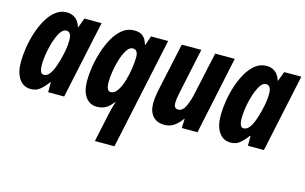

<svg xmlns="http://www.w3.org/2000/svg" viewBox="-96 -814 2081 1309"><g transform="rotate(15 945.0 -160.0)"><path d="M129 10Q77 10 47 -33Q17 -76 17 -152Q17 -195 25 -249Q33 -303 50 -357Q67 -411 93 -457Q119 -503 154 -531Q189 -559 235 -559Q267 -559 292.5 -541Q318 -523 331 -482H334L359 -549H480L363 0H250V-69H246Q220 -34 193.5 -12Q167 10 129 10ZM189 -107Q214 -107 231.5 -131.5Q249 -156 261 -191Q273 -226 281 -259Q292 -305 295 -331.5Q298 -358 298 -378Q298 -438 262 -438Q243 -438 227.5 -419Q212 -400 199.5 -369Q187 -338 178 -302Q169 -266 164.5 -231.5Q160 -197 160 -172Q160 -107 189 -107Z M688 32Q691 19 697 -4.5Q703 -28 711 -53H708Q682 -18 655.5 -4Q629 10 595 10Q545 10 515.5 -30.5Q486 -71 486 -145Q486 -189 494.5 -243Q503 -297 520.5 -352.5Q538 -408 564.5 -455Q591 -502 627 -530.5Q663 -559 709 -559Q749 -559 771 -540.5Q793 -522 804 -482H806L829 -549H950L782 239H644ZM661 -111Q687 -111 707 -140Q727 -169 740.5 -213.5Q754 -258 761 -304.5Q768 -351 768 -386Q768 -438 731 -438Q708 -438 689.5 -409.5Q671 -381 657.5 -338.5Q644 -296 637 -251.5Q630 -207 630 -174Q630 -111 661 -111Z M1074 10Q1019 10 990 -22.5Q961 -55 961 -113Q961 -131 963.5 -152.5Q966 -174 970 -196L1046 -549H1184L1117 -233Q1106 -184 1106 -153Q1106 -115 1136 -115Q1167 -115 1187 -156.5Q1207 -198 1220 -264L1282 -549H1420L1304 0H1193L1196 -65H1193Q1169 -31 1139.5 -10.5Q1110 10 1074 10Z M1539 10Q1487 10 1457 -33Q1427 -76 1427 -152Q1427 -195 1435 -249Q1443 -303 1460 -357Q1477 -411 1503 -457Q1529 -503 1564 -531Q1599 -559 1645 -559Q1677 -559 1702.5 -541Q1728 -523 1741 -482H1744L1769 -549H1890L1773 0H1660V-69H1656Q1630 -34 1603.5 -12Q1577 10 1539 10ZM1599 -107Q1624 -107 1641.5 -131.5Q1659 -156 1671 -191Q1683 -226 1691 -259Q1702 -305 1705 -331.5Q1708 -358 1708 -378Q1708 -438 1672 -438Q1653 -438 1637.5 -419Q1622 -400 1609.5 -369Q1597 -338 1588 -302Q1579 -266 1574.5 -231.5Q1570 -197 1570 -172Q1570 -107 1599 -107Z"/></g></svg>

Font: Noto Sans ExtraCondensed ExtraBold
Style: Italic
Weight: 800
Width: 2
Italic angle: -12°
Designer: Monotype Design Team
Foundry: Monotype Imaging Inc.
Version: Version 2.013; ttfautohint (v1.8.4.7-5d5b)